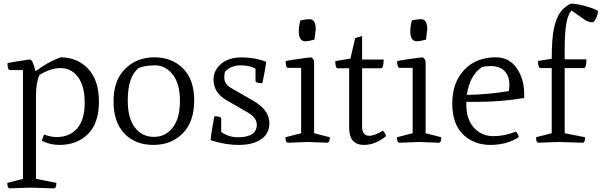

<svg xmlns="http://www.w3.org/2000/svg" viewBox="-20 -782 3296 1052"><path d="M209 -11 221 -45Q260 -31 289 -31Q362 -31 403 -78.5Q444 -126 444 -219Q444 -312 407 -360.5Q370 -409 313 -409Q256 -409 196 -371Q177 -328 177 -256V198L289 220Q289 250 275 250L143 246L34 250Q20 250 20 220L106 198V-398H35Q21 -398 21 -435Q21 -437 79 -446.5Q137 -456 144 -456Q159 -456 173 -397L177 -393Q239 -441 312 -468Q403 -468 462.5 -405.5Q522 -343 522 -225Q522 -107 462 -47.5Q402 12 306 12Q252 12 209 -11Z M825.5 -468Q921 -468 982.5 -407.5Q1044 -347 1044 -231Q1044 -115 981.5 -51.5Q919 12 820 12Q721 12 661.5 -50.5Q602 -113 602 -227.5Q602 -342 666 -405Q730 -468 825.5 -468ZM680 -231Q680 -134 719.5 -83Q759 -32 823 -32Q887 -32 926.5 -83Q966 -134 966 -229Q966 -324 926 -374Q886 -424 830 -424Q774 -424 739 -409Q680 -361 680 -231Z M1380 -406Q1348 -424 1298 -424Q1248 -424 1213 -390Q1209 -378 1209 -357Q1209 -321 1246 -300L1371 -228Q1456 -178 1456 -108Q1456 -50 1411 -19Q1366 12 1288.5 12Q1211 12 1134 -14Q1134 -29 1144 -87Q1154 -145 1155 -145Q1192 -145 1192 -131V-59Q1232 -30 1284 -30Q1387 -30 1387 -99Q1387 -137 1337 -166L1221 -233Q1150 -274 1150 -346Q1150 -397 1192 -432.5Q1234 -468 1305.5 -467.5Q1377 -467 1438 -444Q1438 -430 1428 -378Q1418 -326 1417 -326Q1380 -326 1380 -340Z M1701 -52 1787 -30Q1787 0 1773 0L1666 -4L1558 0Q1544 0 1544 -30L1630 -52V-410H1559Q1545 -410 1545 -447Q1545 -449 1611.5 -458.5Q1678 -468 1685 -468Q1701 -459 1701 -440ZM1676 -677Q1710 -677 1710 -621L1703 -565Q1672 -556 1652 -556Q1617 -556 1617 -611Q1617 -636 1625 -670Q1657 -677 1676 -677Z M2095 -36Q2037 12 1974 12Q1893 12 1893 -83V-408H1831Q1817 -408 1817 -447L1900 -461L1926 -573L1964 -585V-456H2082Q2082 -408 2068 -408H1964V-89Q1964 -38 2003 -38Q2032 -38 2078 -66Q2091 -54 2095 -36Z M2312 -52 2398 -30Q2398 0 2384 0L2277 -4L2169 0Q2155 0 2155 -30L2241 -52V-410H2170Q2156 -410 2156 -447Q2156 -449 2222.5 -458.5Q2289 -468 2296 -468Q2312 -459 2312 -440ZM2287 -677Q2321 -677 2321 -621L2314 -565Q2283 -556 2263 -556Q2228 -556 2228 -611Q2228 -636 2236 -670Q2268 -677 2287 -677Z M2697 -468Q2769 -468 2810.5 -409.5Q2852 -351 2852 -267V-245Q2726 -224 2600 -224H2535V-210Q2535 -128 2577 -82Q2619 -36 2682.5 -36Q2746 -36 2806 -61Q2819 -49 2823 -31Q2757 12 2667 12Q2577 12 2517.5 -45Q2458 -102 2458 -215.5Q2458 -329 2523 -398.5Q2588 -468 2697 -468ZM2621 -415Q2553 -369 2538 -262Q2654 -264 2768 -283Q2771 -301 2771 -317Q2771 -365 2745 -392.5Q2719 -420 2669 -420Q2642 -420 2621 -415Z M3107 -762Q3139 -762 3186 -749Q3233 -736 3256 -723Q3256 -702 3245.5 -681Q3235 -660 3226 -660Q3203 -660 3182.5 -674.5Q3162 -689 3140.5 -704Q3119 -719 3112 -724Q3074 -691 3074 -516V-457H3193Q3193 -409 3179 -409H3074V-52L3186 -30Q3186 0 3172 0L3040 -4L2931 0Q2917 0 2917 -30L3003 -52V-409H2942Q2928 -409 2928 -448L3003 -460Q3003 -574 3016 -630.5Q3029 -687 3051 -716Q3073 -745 3107 -762Z"/></svg>

Font: Mate
Style: Regular
Weight: 400
Designer: Eduardo Rodriguez Tunni
Foundry: Eduardo Rodriguez Tunni
Version: Version 1.002